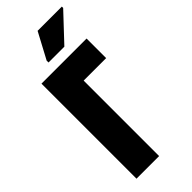

<svg xmlns="http://www.w3.org/2000/svg" viewBox="-292 -973 1020 1020"><g transform="rotate(-45 217.5 -463.5)"><path d="M59 0V-714H398V-567H229V0ZM165 -767V-781L243 -927H425V-917L284 -767Z"/></g></svg>

Font: Noto Sans ExtraCondensed Black
Style: Regular
Weight: 900
Width: 2
Designer: Monotype Design Team
Foundry: Monotype Imaging Inc.
Version: Version 2.013; ttfautohint (v1.8.4.7-5d5b)